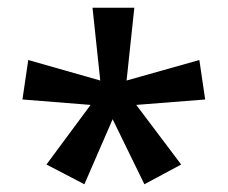

<svg xmlns="http://www.w3.org/2000/svg" viewBox="-20 -780 589 496"><path d="M327 -760 307 -572 495 -625 510 -523 332 -509 448 -355 353 -304 271 -472 198 -304 100 -355 214 -509 38 -523 53 -625 239 -572 219 -760Z"/></svg>

Font: Noto Sans Sora Sompeng Medium
Style: Regular
Weight: 500
Designer: Monotype Design Team. David Williams.
Foundry: Monotype Imaging Inc.
Version: Version 2.101; ttfautohint (v1.8.4.7-5d5b)